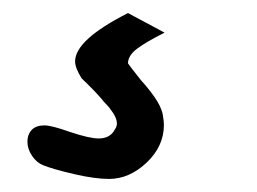

<svg xmlns="http://www.w3.org/2000/svg" viewBox="-20 -80 393 294"><path d="M46 173Q36 169 29 158.5Q22 148 22 137Q22 126 28.5 119Q35 112 48 112Q59 112 87 122Q117 132 131 132Q149 132 156 118Q159 114 159 109Q159 102 153.5 93.5Q148 85 143 80Q138 75 136 72Q124 58 105 40Q95 24 95 14Q95 -19 176 -60L232 -30Q204 -16 190 -5.5Q176 5 176 17Q177 19 196 43Q207 55 216.5 68.5Q226 82 229 94Q231 106 231 111Q231 144 204.5 169Q178 194 147 194Q125 194 93 186.5Q61 179 46 173Z"/></svg>

Font: Caveat
Style: Bold
Weight: 700
Designer: Pablo Impallari
Foundry: Pablo Impallari
Version: Version 1.500; ttfautohint (v1.6)